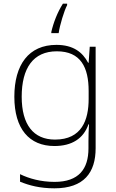

<svg xmlns="http://www.w3.org/2000/svg" viewBox="-20 -784 630 1044"><path d="M345 -756V-764H322C292 -717 270 -659 259 -610V-604H299C305 -647 329 -726 345 -756ZM287 -540C136 -540 58 -432 58 -258C58 -83 139 10 276 10C370 10 434 -30 461 -108H464C462 -74 461 -49 461 -15V23C461 134 409 205 277 205C202 205 138 187 89 163V204C138 224 196 240 276 240C437 240 500 154 500 22V-530H468L462 -443H459C429 -500 378 -540 287 -540ZM289 -505C419 -505 462 -418 462 -289V-246C462 -132 425 -25 279 -25C162 -25 98 -106 98 -258C98 -413 160 -505 289 -505Z"/></svg>

Font: Noto Sans Gurmukhi UI ExtraLight
Style: Regular
Weight: 200
Designer: Jelle Bosma - Monotype Design Team
Foundry: Monotype Imaging Inc.
Version: Version 2.004